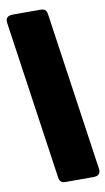

<svg xmlns="http://www.w3.org/2000/svg" viewBox="-99 -856 544 993"><g transform="rotate(-10 173.5 -360.0)"><path d="M224 -774 344 54Q346 73 336.5 81.5Q327 90 308 90H163Q144 90 136.5 81.5Q129 73 127 54L7 -774Q5 -793 14.5 -801.5Q24 -810 43 -810H188Q207 -810 214.5 -801.5Q222 -793 224 -774Z"/></g></svg>

Font: Bungee
Style: Regular
Weight: 400
Designer: David Jonathan Ross
Foundry: David Jonathan Ross
Version: Version 1.001;PS 1.0;hotconv 1.0.72;makeotf.lib2.5.5900